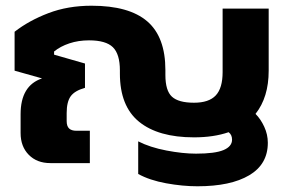

<svg xmlns="http://www.w3.org/2000/svg" viewBox="-20 -570 1011 671"><path d="M463 38V-76Q504 -55 561.5 -44Q619 -33 665 -33Q731 -33 761 -45.5Q791 -58 791 -82Q791 -99 779 -108Q727 -90 658 -90Q533 -90 466 -144.5Q399 -199 399 -313V-324Q399 -381 374.5 -405Q350 -429 291 -429Q254 -429 222.5 -418.5Q191 -408 169 -390V-379L277 -348V-263Q241 -253 227 -233.5Q213 -214 213 -175V-147Q213 -129 221.5 -121Q230 -113 247 -113H294V0H156Q109 0 80.5 -29Q52 -58 52 -105V-171Q52 -271 127 -296L31 -323V-459Q81 -498 149 -524Q217 -550 300 -550Q431 -550 494.5 -495.5Q558 -441 558 -325V-308Q558 -253 581 -232Q604 -211 658 -211Q710 -211 734 -236.5Q758 -262 758 -318V-540H919V-323Q919 -230 873 -172Q891 -154 903.5 -127Q916 -100 916 -71Q916 4 851 42.5Q786 81 670 81Q618 81 560.5 70.5Q503 60 463 38Z"/></svg>

Font: Kanit SemiBold
Style: Regular
Weight: 600
Designer: Katatrad Team
Foundry: CadsonDemak
Version: Version 1.030